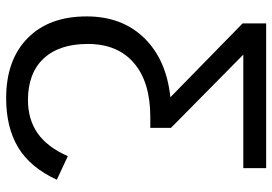

<svg xmlns="http://www.w3.org/2000/svg" viewBox="-154 -546 907 640"><g transform="rotate(90 300.0 -225.5)"><path d="M405.8 -272.5H369.6Q253.4 -272.5 189.7 -218Q126 -163.6 126 -64Q126 31.2 174.8 83.3Q223.6 135.3 313 135.3Q377.9 135.3 424.1 102.8Q470.2 70.3 500 2.4L578.6 39.1Q537.6 127.9 470.9 168Q404.3 208 306.6 208Q179.7 208 106.9 136.7Q34.2 65.4 34.2 -60.5Q34.2 -178.2 106.2 -252.2Q178.2 -326.2 303.7 -339.4L57.6 -580.1V-658.7H540V-582.5H161.6L405.8 -341.3Z"/></g></svg>

Font: Cousine
Style: Regular
Weight: 400
Monospace: yes
Designer: Steve Matteson
Foundry: Monotype Imaging Inc.
Version: Version 1.21